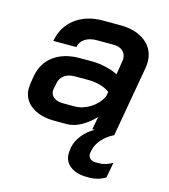

<svg xmlns="http://www.w3.org/2000/svg" viewBox="-109 -593 794 904"><g transform="rotate(15 287.5 -141.5)"><path d="M535 -372Q535 -358 532 -341L472 0H473Q439 16 416 42Q393 68 387 96L385 106Q384 109 384 116Q384 130 394 138.5Q404 147 423 147H437Q452 147 470 141.5Q488 136 502 127L488 202Q473 212 452.5 218Q432 224 411 224H398Q347 224 317 201Q287 178 287 140Q287 129 288 123L290 110Q295 79 319.5 48Q344 17 377 0H365L377 -63Q346 -30 311 -11Q276 8 243 8H184Q111 8 68.5 -24Q26 -56 26 -109Q26 -117 28 -133L34 -170Q46 -236 95.5 -272Q145 -308 221 -308H283Q313 -308 348.5 -300Q384 -292 408 -279L418 -341Q420 -351 420 -356Q420 -381 403.5 -395.5Q387 -410 359 -410H276Q242 -410 219.5 -395Q197 -380 192 -354H80Q93 -425 146.5 -466Q200 -507 280 -507H363Q442 -507 488.5 -470.5Q535 -434 535 -372ZM387 -164 392 -188Q377 -202 347.5 -210.5Q318 -219 284 -219H221Q190 -219 170 -204.5Q150 -190 146 -165L140 -137Q139 -134 139 -127Q139 -107 155.5 -94.5Q172 -82 200 -82H256Q295 -82 331.5 -104.5Q368 -127 387 -164Z"/></g></svg>

Font: Bai Jamjuree SemiBold
Style: Italic
Weight: 600
Italic angle: -10°
Version: Version 1.000; ttfautohint (v1.6)